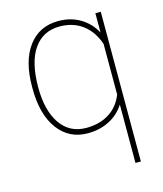

<svg xmlns="http://www.w3.org/2000/svg" viewBox="-111 -621 769 906"><g transform="rotate(-15 273.5 -167.5)"><path d="M59.6 -262.7C59.6 -262.7 59.6 -262.7 59.6 -262.7C59.6 -178.2 77.1 -111.3 112.8 -63C148.4 -14.6 196.8 9.8 257.8 9.8C257.8 9.8 257.8 9.8 257.8 9.8C296.9 9.8 332 2 363.3 -14.2C394 -29.8 418.9 -52.2 438 -82C438 -82 438 203.1 438 203.1C438 203.1 464.4 203.1 464.4 203.1C464.4 203.1 464.4 -528.3 464.4 -528.3C464.4 -528.3 438 -528.3 438 -528.3C438 -528.3 438 -434.1 438 -434.1C438 -434.1 438 -434.1 438 -434.1C419.9 -467.8 395 -493.2 364.3 -511.2C333.5 -529.3 298.3 -538.1 258.8 -538.1C258.8 -538.1 258.8 -538.1 258.8 -538.1C196.8 -538.1 148.4 -514.6 112.8 -467.3C77.1 -419.9 59.6 -354 59.6 -269.5C59.6 -269.5 59.6 -262.7 59.6 -262.7ZM86.9 -259.3C86.9 -342.3 102.1 -405.3 132.3 -447.8C162.1 -490.2 204.1 -511.7 258.3 -511.7C258.3 -511.7 258.3 -511.7 258.3 -511.7C300.8 -511.7 337.9 -500.5 368.7 -478C399.4 -455.6 422.9 -422.4 438 -378.4C438 -378.4 438 -130.9 438 -130.9C438 -130.9 438 -130.9 438 -130.9C422.9 -93.3 399.9 -64.9 369.1 -45.9C338.4 -26.4 300.8 -16.6 257.3 -16.6C257.3 -16.6 257.3 -16.6 257.3 -16.6C203.1 -16.6 161.1 -38.6 131.3 -82C101.6 -125.5 86.9 -184.6 86.9 -259.3C86.9 -259.3 86.9 -259.3 86.9 -259.3Z"/></g></svg>

Font: WOX
Style: Regular
Weight: 500
Designer: Google
Foundry: ""
Version: ""